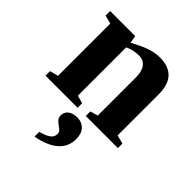

<svg xmlns="http://www.w3.org/2000/svg" viewBox="-204 -589 964 964"><g transform="rotate(45 278.0 -107.5)"><path d="M211.9 -418.9 245.1 -436Q313.5 -471.2 368.2 -471.2Q495.1 -471.2 495.1 -335.9V-43.9L541 -32.2V0H313V-32.2L354 -43.9V-316.9Q354 -357.9 336.7 -380.9Q319.3 -403.8 287.1 -403.8Q250 -403.8 212.9 -387.2V-43.9L254.9 -32.2V0H26.9V-32.2L71.8 -43.9V-415L26.9 -426.8V-459H205.1ZM361.3 116.2Q361.3 171.4 321 206.3Q280.8 241.2 204.1 255.4V221.7Q241.2 211.9 259 198.7Q276.9 185.5 276.9 164.1Q276.9 151.9 268.3 144Q259.8 136.2 249.3 128.9Q238.8 121.6 230.2 112.1Q221.7 102.5 221.7 86.4Q221.7 63.5 239.5 49.3Q257.3 35.2 288.1 35.2Q321.8 35.2 341.6 56.6Q361.3 78.1 361.3 116.2Z"/></g></svg>

Font: Liberation Serif
Style: Bold
Weight: 700
Designer: Steve Matteson
Foundry: Ascender Corporation
Version: Version 2.1.5